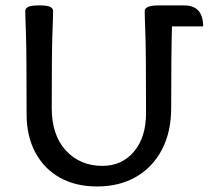

<svg xmlns="http://www.w3.org/2000/svg" viewBox="-20 -674 777 701"><path d="M334 6.8Q256.8 6.8 199.2 -25.1Q141.6 -57.1 109.4 -116.7Q77.1 -176.3 77.1 -257.3Q77.1 -490.2 74.7 -551.8Q72.3 -613.3 72.3 -633.8Q72.3 -643.6 83 -648.9Q93.8 -654.3 124 -654.3Q152.8 -654.3 163.3 -648.9Q173.8 -643.6 173.8 -633.8Q173.8 -613.3 171.4 -551.8Q168.9 -490.2 168.9 -279.3Q168.9 -180.7 220.5 -124.5Q272 -68.4 354 -68.4Q425.3 -68.4 469.2 -120.6Q513.2 -172.9 513.2 -261.2Q513.2 -491.2 510.7 -552.2Q508.3 -613.3 508.3 -633.8Q508.3 -654.3 560.5 -654.3H652.3Q721.7 -654.3 721.7 -577.6H607.9Q605 -481 605 -279.3Q605 -192.4 571.3 -127.9Q537.6 -63.5 476.8 -28.3Q416 6.8 334 6.8Z"/></svg>

Font: Bainsley
Style: Regular
Weight: 400
Designer: Paul James MIller
Foundry: High-Logic / Made with FontCreator
Version: Version 1.411;March 28, 2021;FontCreator 13.0.0.2683 64-bit